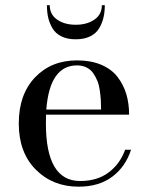

<svg xmlns="http://www.w3.org/2000/svg" viewBox="-20 -699 563 729"><path d="M168.9 -679.2Q168.9 -644 197 -624.5Q225.1 -605 267.6 -605Q310.1 -605 338.4 -624.5Q366.7 -644 366.7 -679.2H377.9Q377.9 -653.8 373 -632.8Q368.2 -611.8 356.7 -592Q345.2 -572.3 322.5 -561Q299.8 -549.8 267.6 -549.8Q235.4 -549.8 212.9 -561Q190.4 -572.3 179 -592Q167.5 -611.8 162.8 -632.8Q158.2 -653.8 158.2 -679.2ZM477.5 -130.4Q457 -66.4 406.5 -28.3Q356 9.8 278.3 9.8Q180.2 9.8 115.7 -55.2Q51.3 -120.1 51.3 -230Q51.3 -340.3 112.8 -405Q174.3 -469.7 272.5 -469.7Q325.2 -469.7 364.3 -453.1Q403.3 -436.5 426 -407.2Q448.7 -377.9 459.5 -342Q470.2 -306.2 470.2 -263.7H154.8Q154.3 -252.4 154.3 -230Q154.3 -11.7 284.2 -11.7Q348.6 -11.7 392.1 -43.9Q435.5 -76.2 455.1 -130.4ZM272.5 -450.7Q168.9 -450.7 155.8 -283.2H363.8Q363.8 -302.7 362.8 -318.8Q361.8 -335 358.9 -355.7Q356 -376.5 349.6 -392.1Q343.3 -407.7 333.5 -421.6Q323.7 -435.5 308.1 -443.1Q292.5 -450.7 272.5 -450.7Z"/></svg>

Font: Bodoni* 11pt
Style: Regular
Weight: 400
Version: Version 2.3